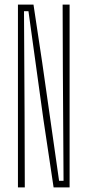

<svg xmlns="http://www.w3.org/2000/svg" viewBox="-20 -820 383 840"><path d="M58.5 0V-800H126.5L164.5 -547.5L238.5 -29H258L255 -519.5L254 -800H284.5V0H214.5L170 -297L104.5 -771H85L87.5 -326.5L88.5 0Z"/></svg>

Font: Big Shoulders Display Thin ExtraLight
Style: Regular
Weight: 250
Version: Version 2.002